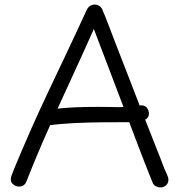

<svg xmlns="http://www.w3.org/2000/svg" viewBox="-20 -809 804 847"><path d="M98 -12Q94 1 84.5 8Q75 15 61 14Q48 13 37 3.5Q26 -6 28 -21Q28 -27 31 -34.5Q34 -42 41 -61Q77 -148 114.5 -233Q152 -318 192.5 -403.5Q233 -489 275.5 -578.5Q318 -668 362 -764Q367 -775 375.5 -781.5Q384 -788 397 -789Q410 -789 420 -781.5Q430 -774 434 -760Q440 -748 456.5 -704.5Q473 -661 497.5 -598Q522 -535 550.5 -461.5Q579 -388 607.5 -314Q636 -240 662 -175.5Q688 -111 705 -65Q710 -55 716.5 -40Q723 -25 723 -17Q723 0 712 9Q701 18 687 18Q678 18 667.5 12.5Q657 7 653 -4Q617 -93 581 -188.5Q545 -284 510 -376Q475 -468 445 -547Q415 -626 394 -681Q345 -571 293.5 -459.5Q242 -348 192 -236Q142 -124 98 -12ZM154 -290Q154 -300 161 -306.5Q168 -313 178 -317.5Q188 -322 199 -324Q221 -329 261.5 -332.5Q302 -336 356.5 -337Q411 -338 472 -337Q491 -336 510 -336.5Q529 -337 545 -338Q561 -339 574.5 -340.5Q588 -342 599 -344Q617 -346 627 -334.5Q637 -323 637 -308Q637 -295 628.5 -287Q620 -279 606.5 -275.5Q593 -272 578 -271Q563 -270 550 -270Q492 -270 430.5 -269.5Q369 -269 308 -266Q247 -263 191 -256Q180 -255 167 -265.5Q154 -276 154 -290Z"/></svg>

Font: Playpen Sans Light
Style: Regular
Weight: 300
Designer: Laura Meseguer, Veronika Burian, José Scaglione
Foundry: TypeTogether
Version: Version 1.001